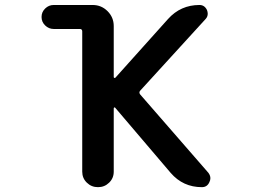

<svg xmlns="http://www.w3.org/2000/svg" viewBox="-20 -775 1040 774"><path d="M793.9 -20.5Q717.8 -20.5 668 -78.1L444.3 -340.8Q443.4 -342.8 440.9 -341.8Q438.5 -340.8 438.5 -337.9V-83Q438.5 -56.6 419.9 -38.6Q401.4 -20.5 375 -20.5Q348.6 -20.5 330.1 -38.6Q311.5 -56.6 311.5 -83V-648.4Q311.5 -658.2 301.8 -658.2H196.3Q176.8 -658.2 162.1 -672.4Q147.5 -686.5 147.5 -706.5Q147.5 -726.6 162.1 -740.7Q176.8 -754.9 196.3 -754.9H353.5Q388.7 -754.9 413.6 -730Q438.5 -705.1 438.5 -669.9V-464.8Q438.5 -461.9 440.9 -460.9Q443.4 -460 445.3 -461.9L657.2 -698.2Q708 -754.9 784.2 -754.9Q804.7 -754.9 814.5 -734.4Q817.4 -726.6 817.4 -719.7Q817.4 -708 809.6 -699.2L544.9 -409.2Q539.1 -402.3 544.9 -394.5L820.3 -78.1Q828.1 -67.4 828.1 -56.6Q828.1 -48.8 824.2 -41Q815.4 -20.5 793.9 -20.5Z"/></svg>

Font: Rounded-X Mgen+ 1mn medium
Style: Regular
Weight: 500
Designer: [Source Han Sans]
Ryoko NISHIZUKA  (kana & ideographs); Paul D. Hunt (Latin, Greek & Cyrillic); Wenlong ZHANG  (bopomofo
Version: Version 1.059.20150602